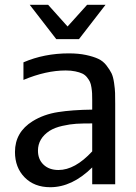

<svg xmlns="http://www.w3.org/2000/svg" viewBox="-20 -763 562 795"><path d="M265.1 -542Q305.2 -542 335.9 -535.4Q366.7 -528.8 386.7 -519.5Q406.7 -510.3 420.7 -492.2Q434.6 -474.1 441.7 -459.7Q448.7 -445.3 452.4 -419.4Q456.1 -393.6 456.5 -377.9Q457 -362.3 457 -333V0H361.8V-69.8Q278.8 12.2 188 12.2Q122.1 12.2 82 -28.6Q42 -69.3 42 -133.8Q42 -215.8 115.2 -261.2Q161.1 -289.6 220 -298.8Q278.8 -308.1 361.8 -309.1V-349.1Q361.8 -366.2 361.3 -376.5Q360.8 -386.7 358.6 -401.1Q356.4 -415.5 352.3 -424.3Q348.1 -433.1 340.1 -443.1Q332 -453.1 320.6 -458.5Q309.1 -463.9 291.7 -467.5Q274.4 -471.2 252 -471.2Q170.4 -471.2 77.1 -432.1V-504.9Q163.1 -542 265.1 -542ZM259.8 -653.3 340.8 -743.2H417L307.1 -601.1H212.9L103 -743.2H179.2ZM361.8 -136.2V-252Q320.8 -252 295.7 -250.5Q270.5 -249 238.8 -241.9Q207 -234.9 185.1 -221.2Q137.2 -189.5 137.2 -139.2Q137.2 -103 160.4 -81.1Q183.6 -59.1 222.2 -59.1Q290.5 -59.1 361.8 -136.2Z"/></svg>

Font: Aurulent Sans
Style: Regular
Weight: 400
Version: Version 2007.05.04